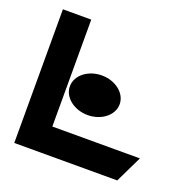

<svg xmlns="http://www.w3.org/2000/svg" viewBox="-108 -682 764 783"><g transform="rotate(20 273.5 -290.0)"><path d="M277 -209C336 -209 385 -247 385 -295C385 -343 336 -381 277 -381C218 -381 169 -343 169 -295C169 -247 218 -209 277 -209ZM158 -580H35V0H482L538 -116H158Z"/></g></svg>

Font: Charger
Style: Hemi
Weight: 900
Designer: Jasper
Foundry: Cannot Into Space Fonts
Version: Version 0.99